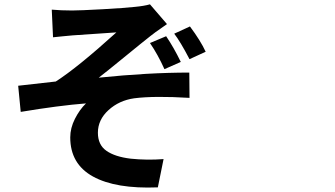

<svg xmlns="http://www.w3.org/2000/svg" viewBox="-20 -807 1540 882"><path d="M743.2 -640.6Q778.3 -588.9 810.5 -522.5L735.4 -489.3Q705.1 -556.6 668.9 -609.4ZM852.5 -685.5Q901.4 -620.1 924.8 -569.3L850.6 -535.2Q807.6 -617.2 780.3 -652.3ZM217.8 -762.7Q259.8 -758.8 311.5 -758.8Q345.7 -758.8 451.7 -764.6Q557.6 -770.5 599.6 -775.4Q641.6 -779.3 668.9 -787.1L747.1 -696.3Q680.7 -650.4 669.9 -640.6Q633.8 -612.3 550.3 -543.9Q466.8 -475.6 433.6 -450.2Q661.1 -473.6 849.6 -473.6L850.6 -357.4Q688.5 -367.2 596.7 -355.5Q527.3 -345.7 478.5 -301.3Q429.7 -256.8 429.7 -197.3Q429.7 -141.6 468.8 -114.3Q507.8 -86.9 580.1 -78.1Q655.3 -70.3 731.4 -76.2L705.1 53.7Q511.7 61.5 407.2 3.9Q302.7 -53.7 302.7 -175.8Q302.7 -218.8 324.2 -261.2Q345.7 -303.7 375 -332Q251 -322.3 75.2 -293L63.5 -413.1Q82 -415 236.3 -432.6Q337.9 -498 514.6 -658.2Q507.8 -657.2 422.4 -651.9Q336.9 -646.5 313.5 -644.5Q298.8 -643.6 266.6 -640.1Q234.4 -636.7 223.6 -635.7Z"/></svg>

Font: Bpmf Zihi Sans Bold
Style: Bold
Weight: 700
Foundry: But Ko
Version: Version 1.320